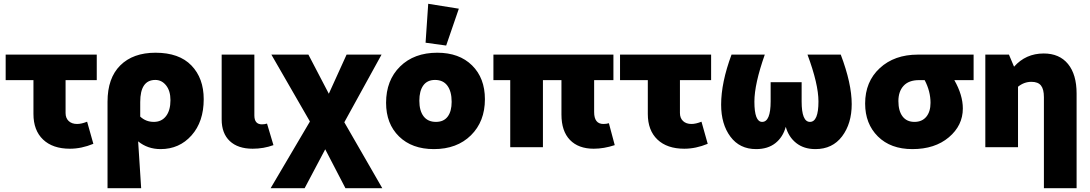

<svg xmlns="http://www.w3.org/2000/svg" viewBox="-20 -779 5768 1016"><path d="M350 8Q259 8 208 -40.5Q157 -89 157 -176V-355H10V-490H492V-355H327V-181Q327 -154 343.5 -138.5Q360 -123 388 -123Q411 -123 441 -135L474 -18Q411 8 350 8Z M549 -241Q549 -366 616.5 -433Q684 -500 803 -500Q928 -500 993 -432.5Q1058 -365 1058 -254Q1058 -135 993.5 -62.5Q929 10 830 10Q761 10 711 -31L727 217H549ZM722 -239V-162Q752 -134 794 -134Q835 -134 858.5 -164.5Q882 -195 882 -249Q882 -298 859 -327Q836 -356 802 -356Q722 -356 722 -239Z M1317 8Q1239 8 1196 -32.5Q1153 -73 1153 -147V-490H1326V-168Q1326 -121 1366 -121Q1380 -121 1393 -125L1427 -11Q1375 8 1317 8Z M1412 217 1620 -136 1416 -490H1612L1720 -283L1814 -490H1999L1802 -132L2003 217H1808L1701 11L1592 217Z M2341 -538 2232 -553 2246 -759 2408 -733ZM2276 10Q2160 10 2091.5 -57Q2023 -124 2023 -235Q2023 -354 2097 -427Q2171 -500 2294 -500Q2410 -500 2478 -433Q2546 -366 2546 -254Q2546 -136 2472 -63Q2398 10 2276 10ZM2287 -134Q2328 -134 2349 -162Q2370 -190 2370 -240Q2370 -295 2347.5 -325.5Q2325 -356 2282 -356Q2241 -356 2220 -327Q2199 -298 2199 -246Q2199 -193 2221.5 -163.5Q2244 -134 2287 -134Z M2680 0V-355H2591V-490H3226V-355H3124V-186Q3124 -123 3173 -123Q3189 -123 3202 -127L3233 -11Q3175 8 3122 8Q3041 8 2996 -38.5Q2951 -85 2951 -173V-355H2853V0Z M3601 8Q3510 8 3459 -40.5Q3408 -89 3408 -176V-355H3261V-490H3743V-355H3578V-181Q3578 -154 3594.5 -138.5Q3611 -123 3639 -123Q3662 -123 3692 -135L3725 -18Q3662 8 3601 8Z M4058 -344H4222V-242Q4222 -134 4266 -134Q4311 -134 4311 -242Q4311 -334 4253 -490H4429Q4487 -337 4487 -228Q4487 -125 4436 -57.5Q4385 10 4295 10Q4234 10 4193.5 -22Q4153 -54 4138 -108Q4123 -53 4083 -21.5Q4043 10 3981 10Q3894 10 3845 -56Q3796 -122 3796 -225Q3796 -342 3851 -490H4027Q3972 -334 3972 -241Q3972 -134 4013 -134Q4058 -134 4058 -243Z M5075 -205Q5075 -115 5001 -52.5Q4927 10 4808 10Q4693 10 4625.5 -57Q4558 -124 4558 -231Q4558 -347 4635.5 -418.5Q4713 -490 4837 -490H5132V-355H5030Q5075 -276 5075 -205ZM4819 -134Q4859 -134 4881.5 -161Q4904 -188 4904 -235Q4904 -296 4873 -355H4843Q4789 -355 4761.5 -325Q4734 -295 4734 -244Q4734 -192 4756 -163Q4778 -134 4819 -134Z M5194 0V-490H5319L5346 -426Q5408 -496 5503 -496Q5586 -496 5631.5 -440.5Q5677 -385 5677 -284V217H5504V-265Q5504 -307 5488.5 -326.5Q5473 -346 5438 -346Q5399 -346 5367 -320V0Z"/></svg>

Font: Cantarell Extra Bold
Style: Regular
Weight: 800
Designer: Dave Crossland, Nikolaus Waxweiler, Florian Fecher, Jacques Le Bailly, Eben Sorkin, Alexei Vanyashin, Alexios Zavras, Em
Version: Version 0.303